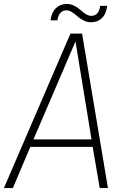

<svg xmlns="http://www.w3.org/2000/svg" viewBox="-35 -962 655 982"><path d="M477.1 -932.1H513.2Q508.3 -890.6 486.1 -869.4Q463.9 -848.1 430.2 -848.1Q410.6 -848.1 391.8 -857.7Q373 -867.2 360.8 -878.7Q348.6 -890.1 333.5 -899.7Q318.4 -909.2 305.2 -909.2Q266.1 -909.2 258.8 -857.9H223.1Q229 -899.4 251.5 -920.7Q273.9 -941.9 307.1 -941.9Q326.7 -941.9 345.2 -932.4Q363.8 -922.9 376 -911.4Q388.2 -899.9 403.1 -890.4Q418 -880.9 431.2 -880.9Q471.2 -880.9 477.1 -932.1ZM325.2 -790H384.8L517.1 0H475.1L439 -210.9H120.1L30.8 0H-15.1ZM351.1 -750 136.2 -249H433.1Z"/></svg>

Font: Cooper Hewitt
Style: Light Italic
Weight: 704
Designer: Village Type and Design LLC
Foundry: Cooper Hewitt Smithsonian Design Museum
Version: 1.000